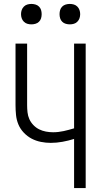

<svg xmlns="http://www.w3.org/2000/svg" viewBox="-20 -957 515 977"><path d="M357 0V-250Q328 -241 298 -235.5Q268 -230 238 -230Q213 -230 188 -235Q163 -240 141 -251.5Q119 -263 101 -282Q83 -301 73.5 -324Q64 -347 61.5 -372Q59 -397 59 -422V-735H118V-422Q118 -404 120 -385.5Q122 -367 129.5 -350.5Q137 -334 150 -320.5Q163 -307 179 -299Q195 -291 213.5 -287.5Q232 -284 250 -284Q277 -284 304 -290Q331 -296 357 -304V-735H416V0ZM335 -833Q325 -833 314.5 -836Q304 -839 296.5 -846.5Q289 -854 286 -864Q283 -874 283 -885Q283 -896 286 -906Q289 -916 296.5 -923.5Q304 -931 314.5 -934Q325 -937 335 -937Q346 -937 356 -934Q366 -931 373.5 -923.5Q381 -916 384.5 -906Q388 -896 388 -885Q388 -874 384.5 -864Q381 -854 373.5 -846.5Q366 -839 356 -836Q346 -833 335 -833ZM140 -833Q129 -833 119 -836Q109 -839 101.5 -846.5Q94 -854 90.5 -864Q87 -874 87 -885Q87 -896 90.5 -906Q94 -916 101.5 -923.5Q109 -931 119 -934Q129 -937 140 -937Q150 -937 160.5 -934Q171 -931 178.5 -923.5Q186 -916 189 -906Q192 -896 192 -885Q192 -874 189 -864Q186 -854 178.5 -846.5Q171 -839 160.5 -836Q150 -833 140 -833Z"/></svg>

Font: Iosevka QP Light
Style: Regular
Weight: 300
Designer: Belleve Invis
Foundry: Belleve Invis
Version: Version 20.0.0; ttfautohint (v1.8.4)